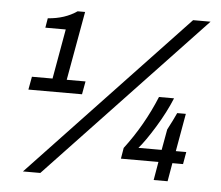

<svg xmlns="http://www.w3.org/2000/svg" viewBox="-51 -755 947 824"><g transform="rotate(5 422.5 -343.0)"><path d="M77.1 12.2 748 -698.2H823.2L151.9 12.2ZM69.8 -339.8 80.1 -396H168.9L207 -610.8H119.1L126 -651.9Q199.7 -657.2 251 -692.9H283.2L230 -396H311L300.8 -339.8ZM639.2 0 652.8 -79.1H491.2L499 -126Q579.6 -231.9 630.9 -356.9H695.8Q670.9 -295.9 630.4 -229.7Q589.8 -163.6 562 -131.8H662.1L678.2 -221.2Q700.2 -262.7 714.8 -294.9H752L723.1 -131.8H768.1L758.8 -79.1H712.9L699.2 0Z"/></g></svg>

Font: Archivo
Style: Italic
Weight: 400
Italic angle: -10°
Designer: Hector Gatti
Foundry: Omnibus-Type
Version: Version 2.001